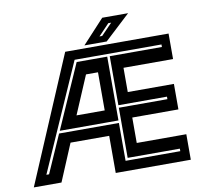

<svg xmlns="http://www.w3.org/2000/svg" viewBox="-89 -949 1146 1049"><g transform="rotate(-10 483.5 -424.0)"><path d="M15 0 312.5 -700H886V-558.5H611V-424H867V-282.5H611V-141.5H886V0H469.5V-206H255L168.5 0ZM94.5 -56H109.5L202 -266H534V-56H837.5V-70H548V-348H817.5V-362H548V-634H837.5V-648H355.5ZM208.5 -280 364.5 -634H534V-280ZM313 -347H469.5V-558.5H403ZM422 -716 544 -848H687.5L545.5 -716ZM511.5 -750H526.5L587.5 -813H571.5Z"/></g></svg>

Font: Tourney Thin
Style: Bold
Weight: 700
Version: Version 1.015